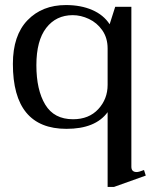

<svg xmlns="http://www.w3.org/2000/svg" viewBox="-20 -500 634 760"><path d="M406 -56Q358 10 243 10Q31 10 31 -247Q31 -360 89 -420Q147 -480 241 -480Q300 -480 345 -460.5Q390 -441 414 -404L436 -473H500V160Q500 181 521 181Q530 181 550 173L557 195L431 240H406ZM406 -164V-308Q406 -350 385 -380Q364 -410 332 -425Q300 -440 268 -440Q202 -440 163 -389.5Q124 -339 124 -242Q124 -144 159 -86Q194 -28 269 -28Q332 -28 369 -68Q406 -108 406 -164Z"/></svg>

Font: TavirajRegular
Style: Regular
Weight: 400
Designer: Katatrad Team
Foundry: CadsonDemak
Version: Version 1.000